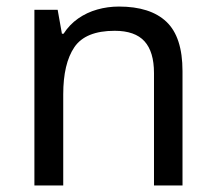

<svg xmlns="http://www.w3.org/2000/svg" viewBox="-20 -566 658 586"><path d="M343 -546Q439 -546 488 -499.5Q537 -453 537 -349V0H450V-343Q450 -408 421 -440Q392 -472 330 -472Q241 -472 207 -422Q173 -372 173 -278V0H85V-536H156L169 -463H174Q192 -491 218.5 -509.5Q245 -528 277 -537Q309 -546 343 -546Z"/></svg>

Font: ltelugu85
Style: Book
Weight: 400
Designer: Jelle Bosma - Monotype Design Team
Foundry: Monotype Imaging Inc.
Version: Version 2.003